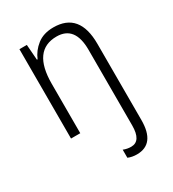

<svg xmlns="http://www.w3.org/2000/svg" viewBox="-189 -645 891 990"><g transform="rotate(-30 257.0 -150.5)"><path d="M332 241Q440 241 440 99V-355Q440 -542 285 -542Q226 -542 188 -512Q150 -482 133 -440H129L122 -532H78V0H133V-294Q133 -493 276 -493Q385 -493 385 -351V99Q385 192 326 192Q302 192 280 183V231Q303 241 332 241Z"/></g></svg>

Font: Noto Sans UI SemiCondensed Light
Style: Regular
Weight: 300
Width: 4
Designer: Monotype Design Team
Foundry: Monotype Imaging Inc.
Version: Version 1.901